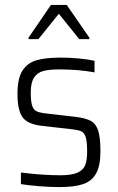

<svg xmlns="http://www.w3.org/2000/svg" viewBox="-20 -752 479 780"><path d="M65 -4V-51Q156 -40 224 -40Q271 -40 294.5 -50.5Q318 -61 326 -81Q334 -101 334 -136Q334 -176 328.5 -194Q323 -212 311 -218Q299 -224 271 -227L148 -241Q91 -248 71 -276.5Q51 -305 51 -371Q51 -434 71.5 -465.5Q92 -497 129 -507.5Q166 -518 227 -518Q261 -518 299.5 -514.5Q338 -511 364 -505V-458Q298 -470 220 -470Q179 -470 155.5 -463.5Q132 -457 118.5 -437Q105 -417 105 -376Q105 -340 110.5 -323Q116 -306 128.5 -300Q141 -294 168 -291L289 -277Q329 -272 349.5 -260.5Q370 -249 379 -221Q388 -193 388 -137Q388 -79 370.5 -47.5Q353 -16 317.5 -4Q282 8 221 8Q183 8 139 4.5Q95 1 65 -4ZM96 -599 187 -732H251L343 -599V-593H302L219 -696L136 -593H96Z"/></svg>

Font: Saira SemiCondensed Light
Style: Regular
Weight: 300
Width: 4
Designer: Hector Gatti with collaboration of the Omnibus-Type team
Foundry: Omnibus-Type
Version: Version 0.072; ttfautohint (v1.8)